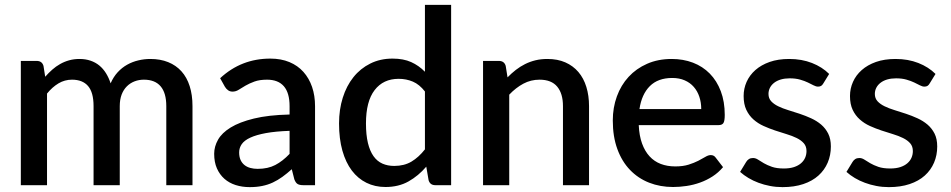

<svg xmlns="http://www.w3.org/2000/svg" viewBox="-20 -760 3902 788"><path d="M65.5 0V-510H130.5Q152.5 -510 158.5 -489.5L165.5 -445Q179.5 -461 194.5 -474.2Q209.5 -487.5 226.8 -497.2Q244 -507 263.8 -512.5Q283.5 -518 306.5 -518Q331 -518 351.5 -511Q372 -504 387.8 -491Q403.5 -478 415 -459.5Q426.5 -441 434 -418Q445.5 -444.5 463 -463.5Q480.5 -482.5 502 -494.5Q523.5 -506.5 547.8 -512.2Q572 -518 597 -518Q638 -518 670.2 -505Q702.5 -492 724.8 -467.2Q747 -442.5 758.5 -406.5Q770 -370.5 770 -324.5V0H662.5V-324.5Q662.5 -378.5 639.2 -405.8Q616 -433 570.5 -433Q550 -433 532 -426Q514 -419 500.5 -405.5Q487 -392 479.2 -371.8Q471.5 -351.5 471.5 -324.5V0H364V-324.5Q364 -380.5 341.5 -406.8Q319 -433 275.5 -433Q245.5 -433 220 -417.8Q194.5 -402.5 173 -376V0Z M1168.5 -223Q1111 -221 1071.5 -213.8Q1032 -206.5 1007.5 -195.2Q983 -184 972.2 -168.5Q961.5 -153 961.5 -134.5Q961.5 -116.5 967.2 -103.8Q973 -91 983.2 -82.8Q993.5 -74.5 1007.2 -70.8Q1021 -67 1037.5 -67Q1079.5 -67 1109.8 -82.8Q1140 -98.5 1168.5 -128.5ZM883.5 -439Q970 -519.5 1089.5 -519.5Q1133.5 -519.5 1167.8 -505.2Q1202 -491 1225.2 -465Q1248.5 -439 1260.8 -403.2Q1273 -367.5 1273 -324V0H1225Q1209.5 0 1201.5 -4.8Q1193.5 -9.5 1188 -24L1177.5 -65.5Q1158 -48 1139 -34.2Q1120 -20.5 1099.8 -11Q1079.5 -1.5 1056.2 3.2Q1033 8 1005 8Q974 8 947.2 -0.5Q920.5 -9 901 -26.2Q881.5 -43.5 870.2 -69Q859 -94.5 859 -129Q859 -158.5 874.8 -186.5Q890.5 -214.5 926.8 -236.8Q963 -259 1022.2 -273.5Q1081.5 -288 1168.5 -290V-324Q1168.5 -379 1145 -406Q1121.5 -433 1076 -433Q1045 -433 1024 -425.2Q1003 -417.5 987.5 -408.5Q972 -399.5 960 -391.8Q948 -384 934.5 -384Q923.5 -384 915.8 -389.8Q908 -395.5 903 -404Z M1724 -384.5Q1701.5 -413.5 1674.5 -425Q1647.5 -436.5 1616 -436.5Q1553 -436.5 1517.5 -390.2Q1482 -344 1482 -253.5Q1482 -206.5 1490 -173.2Q1498 -140 1513 -119Q1528 -98 1549.5 -88.5Q1571 -79 1598 -79Q1639 -79 1668.8 -96.8Q1698.5 -114.5 1724 -147ZM1831.5 -740V0H1766.5Q1745 0 1739 -20.5L1729.5 -76Q1697.5 -38.5 1656.8 -15.5Q1616 7.5 1562 7.5Q1519 7.5 1484 -9.8Q1449 -27 1424 -60Q1399 -93 1385.2 -141.8Q1371.5 -190.5 1371.5 -253.5Q1371.5 -310.5 1386.8 -359Q1402 -407.5 1430.5 -443.2Q1459 -479 1499.8 -499.2Q1540.5 -519.5 1591 -519.5Q1636 -519.5 1667.5 -505.2Q1699 -491 1724 -465.5V-740Z M2063 -442.5Q2079.5 -459.5 2097.2 -473.2Q2115 -487 2135 -497Q2155 -507 2177.5 -512.5Q2200 -518 2226.5 -518Q2268.5 -518 2300.2 -504Q2332 -490 2353.8 -464.5Q2375.5 -439 2386.5 -403.2Q2397.5 -367.5 2397.5 -324.5V0H2290.5V-324.5Q2290.5 -376 2266.8 -404.5Q2243 -433 2194.5 -433Q2158.5 -433 2127.8 -416.5Q2097 -400 2070 -371.5V0H1962.5V-510H2027.5Q2049.5 -510 2055.5 -489.5Z M2858 -312.5Q2858 -339.5 2850.2 -362.8Q2842.5 -386 2827.5 -403.2Q2812.5 -420.5 2790.2 -430.2Q2768 -440 2739 -440Q2680.5 -440 2647 -406.5Q2613.5 -373 2604.5 -312.5ZM2601.5 -246.5Q2603.5 -203 2615 -171.2Q2626.5 -139.5 2645.8 -118.5Q2665 -97.5 2691.8 -87.2Q2718.5 -77 2751.5 -77Q2783 -77 2806 -84.2Q2829 -91.5 2846 -100.2Q2863 -109 2875 -116.2Q2887 -123.5 2897 -123.5Q2910 -123.5 2917 -113.5L2947.5 -74Q2928.5 -51.5 2904.5 -36Q2880.5 -20.5 2853.5 -10.8Q2826.5 -1 2798 3.2Q2769.5 7.5 2742.5 7.5Q2689.5 7.5 2644.2 -10.2Q2599 -28 2565.8 -62.5Q2532.5 -97 2513.8 -148Q2495 -199 2495 -265.5Q2495 -318.5 2511.8 -364.5Q2528.5 -410.5 2559.8 -444.5Q2591 -478.5 2635.8 -498.2Q2680.5 -518 2737 -518Q2784 -518 2824 -502.8Q2864 -487.5 2893 -458Q2922 -428.5 2938.2 -385.8Q2954.5 -343 2954.5 -288.5Q2954.5 -263.5 2949 -255Q2943.5 -246.5 2929 -246.5Z M3359 -417.5Q3355 -410.5 3350 -407.5Q3345 -404.5 3337.5 -404.5Q3329 -404.5 3319 -409.8Q3309 -415 3295.5 -421.5Q3282 -428 3263.8 -433.2Q3245.5 -438.5 3221 -438.5Q3201 -438.5 3184.8 -433.8Q3168.5 -429 3157.2 -420.2Q3146 -411.5 3140 -399.8Q3134 -388 3134 -374.5Q3134 -356.5 3145 -344.5Q3156 -332.5 3174 -323.8Q3192 -315 3215 -308Q3238 -301 3262 -293Q3286 -285 3309 -274.5Q3332 -264 3350 -248.8Q3368 -233.5 3379 -211.8Q3390 -190 3390 -159Q3390 -123 3377 -92.5Q3364 -62 3339 -39.5Q3314 -17 3276.8 -4.5Q3239.5 8 3191.5 8Q3165 8 3140.2 3.2Q3115.5 -1.5 3093.2 -9.8Q3071 -18 3051.8 -29.5Q3032.5 -41 3017.5 -54.5L3042.5 -95.5Q3047 -103 3053.8 -107.2Q3060.5 -111.5 3070.5 -111.5Q3081 -111.5 3091.2 -104.8Q3101.5 -98 3115.2 -90Q3129 -82 3148.5 -75.2Q3168 -68.5 3197 -68.5Q3221 -68.5 3238.5 -74.2Q3256 -80 3267.5 -90Q3279 -100 3284.5 -112.8Q3290 -125.5 3290 -140Q3290 -159.5 3279 -172Q3268 -184.5 3249.8 -193.5Q3231.5 -202.5 3208.2 -209.5Q3185 -216.5 3161 -224.5Q3137 -232.5 3113.8 -243Q3090.5 -253.5 3072.2 -269.8Q3054 -286 3043 -309.2Q3032 -332.5 3032 -366Q3032 -396.5 3044.2 -424Q3056.5 -451.5 3080.2 -472.5Q3104 -493.5 3138.8 -505.8Q3173.5 -518 3219 -518Q3270.5 -518 3312.5 -501.5Q3354.5 -485 3383 -456.5Z M3795.5 -417.5Q3791.5 -410.5 3786.5 -407.5Q3781.5 -404.5 3774 -404.5Q3765.5 -404.5 3755.5 -409.8Q3745.5 -415 3732 -421.5Q3718.5 -428 3700.2 -433.2Q3682 -438.5 3657.5 -438.5Q3637.5 -438.5 3621.2 -433.8Q3605 -429 3593.8 -420.2Q3582.5 -411.5 3576.5 -399.8Q3570.5 -388 3570.5 -374.5Q3570.5 -356.5 3581.5 -344.5Q3592.5 -332.5 3610.5 -323.8Q3628.5 -315 3651.5 -308Q3674.5 -301 3698.5 -293Q3722.5 -285 3745.5 -274.5Q3768.5 -264 3786.5 -248.8Q3804.5 -233.5 3815.5 -211.8Q3826.5 -190 3826.5 -159Q3826.5 -123 3813.5 -92.5Q3800.5 -62 3775.5 -39.5Q3750.5 -17 3713.2 -4.5Q3676 8 3628 8Q3601.5 8 3576.8 3.2Q3552 -1.5 3529.8 -9.8Q3507.5 -18 3488.2 -29.5Q3469 -41 3454 -54.5L3479 -95.5Q3483.5 -103 3490.2 -107.2Q3497 -111.5 3507 -111.5Q3517.5 -111.5 3527.8 -104.8Q3538 -98 3551.8 -90Q3565.5 -82 3585 -75.2Q3604.5 -68.5 3633.5 -68.5Q3657.5 -68.5 3675 -74.2Q3692.5 -80 3704 -90Q3715.5 -100 3721 -112.8Q3726.5 -125.5 3726.5 -140Q3726.5 -159.5 3715.5 -172Q3704.5 -184.5 3686.2 -193.5Q3668 -202.5 3644.8 -209.5Q3621.5 -216.5 3597.5 -224.5Q3573.5 -232.5 3550.2 -243Q3527 -253.5 3508.8 -269.8Q3490.5 -286 3479.5 -309.2Q3468.5 -332.5 3468.5 -366Q3468.5 -396.5 3480.8 -424Q3493 -451.5 3516.8 -472.5Q3540.5 -493.5 3575.2 -505.8Q3610 -518 3655.5 -518Q3707 -518 3749 -501.5Q3791 -485 3819.5 -456.5Z"/></svg>

Font: LatoLatin Semibold
Style: Regular
Weight: 600
Designer: Lukasz Dziedzic with Adam Twardoch and Botio Nikoltchev
Foundry: tyPoland Lukasz Dziedzic
Version: Version 2.015; 2015-08-06; http://www.latofonts.com/